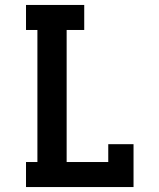

<svg xmlns="http://www.w3.org/2000/svg" viewBox="-20 -755 640 775"><path d="M85 0V-101H131V-634H85V-735H320V-634H249V-101H417V-173H519V0Z"/></svg>

Font: Iosevka Plex Etoile
Style: Bold
Weight: 700
Designer: Belleve Invis
Foundry: Belleve Invis
Version: Version 25.1.1; ttfautohint (v1.8.4)